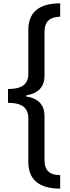

<svg xmlns="http://www.w3.org/2000/svg" viewBox="-20 -906 418 1152"><path d="M341 226V145C277 144 247 117 247 55V-209C247 -276 211 -316 138 -327V-334C211 -346 247 -386 247 -451V-714C247 -777 278 -804 341 -806V-886C212 -886 150 -830 150 -727V-463C150 -397 107 -372 28 -372V-289C107 -289 150 -263 150 -196V65C150 169 210 225 341 226Z"/></svg>

Font: Noto Sans Kannada UI SemiCondensed Medium
Style: Regular
Weight: 500
Width: 4
Designer: Jelle Bosma - Monotype Design Team
Foundry: Monotype Imaging Inc.
Version: Version 2.005